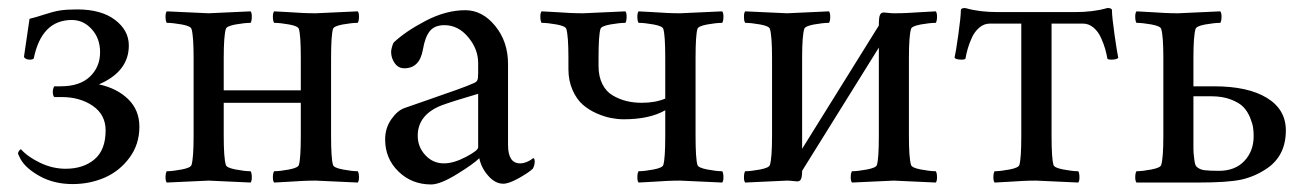

<svg xmlns="http://www.w3.org/2000/svg" viewBox="-20 -462 3317 489"><path d="M25.9 -70.8Q25.9 -73.2 27.6 -76.2Q29.3 -79.1 31 -80.6Q32.7 -82 33.2 -82Q51.3 -62 82.8 -47.1Q114.3 -32.2 147 -32.2Q192.4 -32.2 220.7 -56.2Q249 -80.1 249 -129.9Q249 -169.9 216.3 -192.4Q183.6 -214.8 137.2 -214.8H118.2Q114.7 -218.3 114.5 -227.1Q114.3 -235.8 118.2 -242.2H134.8Q183.1 -242.2 209 -266.8Q234.9 -291.5 234.9 -329.1Q234.9 -364.3 213.6 -387.7Q192.4 -411.1 163.1 -411.1Q85.9 -411.1 65.9 -313Q63 -310.1 56.2 -310.1Q44.9 -310.1 41 -316.9L55.2 -414.1Q69.8 -417.5 92.8 -425Q115.7 -432.6 132.6 -435.3Q149.4 -438 176.8 -438Q237.8 -438 272.9 -411.4Q308.1 -384.8 308.1 -346.2Q308.1 -279.8 231.9 -247.1Q277.8 -237.3 306.4 -209.5Q335 -181.6 335 -139.2Q335 -94.2 309.6 -60.1Q284.2 -25.9 246.3 -9.5Q208.5 6.8 165 6.8Q117.7 6.8 81.5 -13.2Q45.4 -33.2 32.2 -57.1Q25.9 -69.8 25.9 -70.8Z M404.8 2.9Q401.4 -1 401.6 -11.5Q401.9 -22 404.8 -25.9Q419.4 -25.9 442.6 -30.3Q465.8 -34.7 467.8 -42Q473.1 -59.6 473.1 -116.2V-314Q473.1 -370.6 467.8 -388.2Q465.8 -395.5 442.9 -399.7Q419.9 -403.8 404.8 -403.8Q401.9 -407.7 401.6 -418.5Q401.4 -429.2 404.8 -433.1Q507.3 -428.2 511.2 -428.2Q515.6 -428.2 618.2 -433.1Q621.6 -429.2 621.3 -418.5Q621.1 -407.7 618.2 -403.8Q603 -403.8 580.1 -399.7Q557.1 -395.5 555.2 -388.2Q549.8 -370.6 549.8 -314V-231.9H746.1V-314Q746.1 -372.1 741.2 -388.2Q739.3 -395.5 716.3 -399.7Q693.4 -403.8 678.2 -403.8Q675.3 -407.7 675 -418.5Q674.8 -429.2 678.2 -433.1Q692.4 -432.6 713.4 -431.2Q734.4 -429.7 750.5 -429Q766.6 -428.2 784.2 -428.2Q788.6 -428.2 891.1 -433.1Q894.5 -429.2 894.3 -418.5Q894 -407.7 891.1 -403.8Q876 -403.8 853 -399.7Q830.1 -395.5 828.1 -388.2Q823.2 -372.1 823.2 -314V-116.2Q823.2 -58.1 828.1 -42Q830.1 -34.7 853.3 -30.3Q876.5 -25.9 891.1 -25.9Q894 -22 894.3 -11.5Q894.5 -1 891.1 2.9Q788.6 -2 784.2 -2Q766.6 -2 750.5 -1.2Q734.4 -0.5 713.4 1Q692.4 2.4 678.2 2.9Q674.8 -1 675 -11.5Q675.3 -22 678.2 -25.9Q692.9 -25.9 716.1 -30.3Q739.3 -34.7 741.2 -42Q746.1 -58.1 746.1 -116.2V-200.2H549.8V-116.2Q549.8 -59.6 555.2 -42Q557.1 -34.7 580.3 -30.3Q603.5 -25.9 618.2 -25.9Q621.1 -22 621.3 -11.5Q621.6 -1 618.2 2.9Q515.6 -2 511.2 -2Q507.3 -2 404.8 2.9Z M960.9 -106.9Q960.9 -135.7 976.6 -158.2Q992.2 -180.7 1010.7 -187Q1027.3 -192.9 1071 -208Q1114.7 -223.1 1144 -233.6Q1173.3 -244.1 1186 -250Q1193.4 -252.9 1195.6 -257.3Q1197.8 -261.7 1197.8 -274.9V-301.8Q1197.8 -336.9 1172.4 -367.4Q1147 -397.9 1111.8 -397.9Q1086.9 -397.9 1074.7 -382.8Q1062.5 -367.7 1057.1 -335.9Q1048.8 -288.1 1009.8 -288.1Q994.6 -288.1 985.4 -301Q976.1 -314 976.1 -330.1Q976.1 -334 978.3 -342.3Q980.5 -350.6 982.9 -354Q1013.7 -382.8 1064.9 -409.4Q1116.2 -436 1165 -436Q1208.5 -436 1241.2 -396Q1273.9 -356 1273.9 -298.8V-92.8Q1273.9 -45.9 1304.7 -45.9Q1309.1 -45.9 1313.2 -46.9Q1317.4 -47.9 1320.6 -49.1Q1323.7 -50.3 1326.9 -52Q1330.1 -53.7 1332 -54.9Q1334 -56.2 1335.7 -57.6Q1337.4 -59.1 1337.9 -59.1Q1341.8 -59.1 1341.8 -50.8Q1341.8 -40.5 1336.9 -32.2Q1325.2 -21.5 1300.5 -7.8Q1275.9 5.9 1261.7 5.9Q1241.2 5.9 1223.4 -14.4Q1205.6 -34.7 1200.7 -59.1Q1186 -44.4 1143.6 -18.3Q1101.1 7.8 1078.1 7.8Q1028.8 7.8 994.9 -25.1Q960.9 -58.1 960.9 -106.9ZM1043.9 -116.2Q1043.9 -87.9 1063.2 -66.9Q1082.5 -45.9 1110.8 -45.9Q1135.3 -45.9 1166.5 -62.3Q1197.8 -78.6 1197.8 -86.9V-223.1Q1131.3 -203.6 1105 -193.8Q1043.9 -169.9 1043.9 -116.2Z M1359.4 -403.8Q1356.4 -407.7 1356.2 -418.5Q1356 -429.2 1359.4 -433.1Q1373.5 -432.6 1394.5 -431.2Q1415.5 -429.7 1431.6 -429Q1447.8 -428.2 1465.3 -428.2Q1470.2 -428.2 1572.8 -433.1Q1576.2 -429.2 1575.9 -418.5Q1575.7 -407.7 1572.8 -403.8Q1557.6 -403.8 1534.4 -399.7Q1511.2 -395.5 1509.3 -388.2Q1504.4 -372.1 1504.4 -314V-293.9Q1504.4 -267.1 1514.2 -247.8Q1523.9 -228.5 1540.8 -218.8Q1557.6 -209 1575.7 -204.6Q1593.8 -200.2 1614.7 -200.2Q1648.9 -200.2 1674.3 -210.9V-314Q1674.3 -372.1 1669.4 -388.2Q1667.5 -395.5 1644.5 -399.7Q1621.6 -403.8 1606.4 -403.8Q1603.5 -407.7 1603.3 -418.5Q1603 -429.2 1606.4 -433.1Q1620.6 -432.6 1641.6 -431.2Q1662.6 -429.7 1678.7 -429Q1694.8 -428.2 1712.4 -428.2Q1716.8 -428.2 1819.3 -433.1Q1822.8 -429.2 1822.5 -418.5Q1822.3 -407.7 1819.3 -403.8Q1804.2 -403.8 1781.2 -399.7Q1758.3 -395.5 1756.3 -388.2Q1751.5 -372.1 1751.5 -314V-116.2Q1751.5 -58.1 1756.3 -42Q1758.3 -34.7 1781.5 -30.3Q1804.7 -25.9 1819.3 -25.9Q1822.3 -22 1822.5 -11.5Q1822.8 -1 1819.3 2.9Q1716.8 -2 1712.4 -2Q1694.8 -2 1678.7 -1.2Q1662.6 -0.5 1641.6 1Q1620.6 2.4 1606.4 2.9Q1603 -1 1603.3 -11.5Q1603.5 -22 1606.4 -25.9Q1621.1 -25.9 1644.3 -30.3Q1667.5 -34.7 1669.4 -42Q1674.3 -58.1 1674.3 -116.2V-181.2Q1634.3 -158.2 1568.4 -158.2Q1553.2 -158.2 1536.4 -161.4Q1519.5 -164.6 1499.5 -173.3Q1479.5 -182.1 1464.1 -195.6Q1448.7 -209 1438.2 -232.7Q1427.7 -256.3 1427.7 -286.1V-314Q1427.7 -370.6 1422.4 -388.2Q1420.4 -395.5 1397.5 -399.7Q1374.5 -403.8 1359.4 -403.8Z M1877.9 2.9Q1874.5 -1 1874.8 -11.5Q1875 -22 1877.9 -25.9Q1892.6 -25.9 1915.8 -30.3Q1939 -34.7 1940.9 -42Q1946.3 -59.6 1946.3 -116.2V-314Q1946.3 -370.6 1940.9 -388.2Q1939 -395.5 1916 -399.7Q1893.1 -403.8 1877.9 -403.8Q1875 -407.7 1874.8 -418.5Q1874.5 -429.2 1877.9 -433.1Q1980.5 -428.2 1984.4 -428.2Q1988.8 -428.2 2091.3 -433.1Q2094.7 -429.2 2094.5 -418.5Q2094.2 -407.7 2091.3 -403.8Q2076.2 -403.8 2053.2 -399.7Q2030.3 -395.5 2028.3 -388.2Q2022.9 -370.6 2022.9 -314V-83L2218.3 -397Q2218.3 -418.9 2221.2 -423.8Q2223.6 -430.2 2231 -430.2Q2234.4 -430.2 2242.2 -429.2Q2250 -428.2 2257.3 -428.2Q2274.9 -428.2 2291 -429Q2307.1 -429.7 2328.1 -431.2Q2349.1 -432.6 2363.3 -433.1Q2366.7 -429.2 2366.5 -418.5Q2366.2 -407.7 2363.3 -403.8Q2348.1 -403.8 2325.2 -399.7Q2302.2 -395.5 2300.3 -388.2Q2294.9 -370.6 2294.9 -314V-116.2Q2294.9 -59.6 2300.3 -42Q2302.2 -34.7 2325.4 -30.3Q2348.6 -25.9 2363.3 -25.9Q2366.2 -22 2366.5 -11.5Q2366.7 -1 2363.3 2.9Q2260.7 -2 2256.3 -2Q2252.4 -2 2149.9 2.9Q2146.5 -1 2146.7 -11.5Q2147 -22 2149.9 -25.9Q2164.6 -25.9 2188 -30.3Q2211.4 -34.7 2213.4 -42Q2218.3 -58.1 2218.3 -116.2V-340.8L2022.9 -26.9Q2022.9 -11.7 2020 -5.9Q2017.6 0 2010.3 0Q2006.8 0 1999.3 -1Q1991.7 -2 1984.4 -2Q1980.5 -2 1877.9 2.9Z M2411.1 -314.9Q2414.1 -327.1 2420.7 -373.5Q2427.2 -419.9 2427.2 -436Q2427.2 -439.5 2431.9 -440.9Q2436.5 -442.4 2440.9 -440.9Q2475.1 -431.2 2522 -431.2H2717.3Q2763.7 -431.2 2797.9 -440.9Q2802.2 -442.4 2807.1 -440.9Q2812 -439.5 2812 -436Q2812 -419.9 2818.6 -373.5Q2825.2 -327.1 2828.1 -314.9Q2824.7 -310.1 2810.1 -310.1Q2801.3 -310.1 2800.3 -313Q2798.3 -324.7 2794.7 -337.6Q2791 -350.6 2783.9 -366.2Q2776.9 -381.8 2764.9 -391.8Q2752.9 -401.9 2738.3 -401.9H2658.2V-116.2Q2658.2 -58.1 2663.1 -42Q2665 -34.7 2688.2 -30.3Q2711.4 -25.9 2726.1 -25.9Q2729 -22 2729.2 -11.5Q2729.5 -1 2726.1 2.9Q2623.5 -2 2619.1 -2Q2601.6 -2 2585.4 -1.2Q2569.3 -0.5 2548.3 1Q2527.3 2.4 2513.2 2.9Q2509.8 -1 2510 -11.5Q2510.3 -22 2513.2 -25.9Q2527.8 -25.9 2551 -30.3Q2574.2 -34.7 2576.2 -42Q2581.1 -58.1 2581.1 -116.2V-401.9H2501Q2486.3 -401.9 2474.4 -391.8Q2462.4 -381.8 2455.3 -366.2Q2448.2 -350.6 2444.6 -337.6Q2440.9 -324.7 2439 -313Q2438 -310.1 2429.2 -310.1Q2414.6 -310.1 2411.1 -314.9Z M2874.5 2.9Q2871.1 -1 2871.3 -11.5Q2871.6 -22 2874.5 -25.9Q2889.2 -25.9 2912.4 -30.3Q2935.5 -34.7 2937.5 -42Q2942.9 -59.6 2942.9 -116.2V-314Q2942.9 -370.6 2937.5 -388.2Q2935.5 -395.5 2912.6 -399.7Q2889.6 -403.8 2874.5 -403.8Q2871.6 -407.7 2871.3 -418.5Q2871.1 -429.2 2874.5 -433.1Q2888.7 -432.6 2909.7 -431.2Q2930.7 -429.7 2946.8 -429Q2962.9 -428.2 2980.5 -428.2Q2985.4 -428.2 3087.9 -433.1Q3091.3 -429.2 3091.1 -418.5Q3090.8 -407.7 3087.9 -403.8Q3072.8 -403.8 3049.8 -399.7Q3026.9 -395.5 3024.9 -388.2Q3019.5 -370.6 3019.5 -314V-242.2H3071.8Q3158.7 -242.2 3206.8 -212.6Q3254.9 -183.1 3254.9 -129.9Q3254.9 -64.9 3205.6 -32.2Q3175.8 -12.2 3141.6 -4.6Q3107.4 2.9 3030.8 2.9ZM3019.5 -83Q3019.5 -73.2 3021.5 -57.4Q3023.4 -41.5 3026.9 -38.1Q3034.7 -30.3 3047.1 -28.6Q3059.6 -26.9 3084.5 -26.9Q3125.5 -26.9 3149.2 -52Q3172.9 -77.1 3172.9 -115.2Q3172.9 -126 3171.6 -136Q3170.4 -146 3164.1 -161.9Q3157.7 -177.7 3147.2 -189Q3136.7 -200.2 3115.2 -208.5Q3093.8 -216.8 3064.9 -216.8H3019.5Z"/></svg>

Font: Crimson
Style: Roman
Weight: 400
Version: Version 0.8